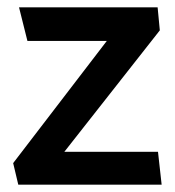

<svg xmlns="http://www.w3.org/2000/svg" viewBox="-20 -505 478 525"><path d="M411 -485H32L55 -393H272L16 -59L30 0H422L412 -90H156L417 -422Z"/></svg>

Font: Catamaran SemiBold
Style: Regular
Weight: 600
Designer: Pria Ravichandran
Version: Version 2.000